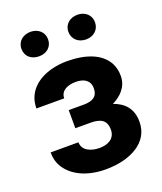

<svg xmlns="http://www.w3.org/2000/svg" viewBox="-137 -817 770 915"><g transform="rotate(-20 248.0 -359.5)"><path d="M21 -156C21 -127 27 -103 40 -82C75 -24 149 10 241 10C308 10 365 -5 405 -32C441 -56 469 -93 469 -149C469 -217 432 -253 379 -272C421 -292 460 -329 460 -384C460 -409 455 -431 445 -450C412 -511 336 -538 241 -538C212 -538 185 -534 159 -527C91 -508 29 -461 29 -376H170C170 -415 207 -431 248 -431C290 -431 319 -413 319 -373C319 -332 293 -316 248 -316H171V-224H248C298 -224 328 -209 328 -160C328 -116 293 -96 248 -96C205 -96 162 -114 162 -156ZM59 -667C59 -628 88 -605 127 -605C165 -605 194 -629 194 -667C194 -704 165 -729 127 -729C89 -729 59 -705 59 -667ZM297 -667C297 -629 326 -604 365 -604C403 -604 432 -629 432 -667C432 -704 403 -729 365 -729C327 -729 297 -705 297 -667Z"/></g></svg>

Font: Asimov Pro
Style: Bd
Weight: 700
Designer: Google
Version: Version 2.000980; 2014